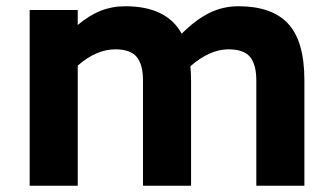

<svg xmlns="http://www.w3.org/2000/svg" viewBox="-20 -595 1061 615"><path d="M955 -338V0H801V-338Q801 -388 781 -412.5Q761 -437 712 -437Q652 -437 590 -383Q592 -355 592 -338V0H438V-338Q438 -388 418 -412.5Q398 -437 349 -437Q289 -437 229 -385V0H75V-563H229V-515Q266 -546 302.5 -560.5Q339 -575 381 -575Q514 -575 562 -487Q607 -532 650.5 -553.5Q694 -575 744 -575Q851 -575 903 -519Q955 -463 955 -338Z"/></svg>

Font: Biryani ExtraBold
Style: Regular
Weight: 800
Designer: Dan Reynolds and Mathieu Reguer
Foundry: Dan Reynolds and Mathieu Reguer
Version: Version 1.004; ttfautohint (v1.1) -l 5 -r 5 -G 72 -x 0 -D la